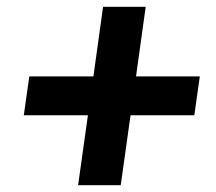

<svg xmlns="http://www.w3.org/2000/svg" viewBox="-20 -605 634 563"><path d="M407.2 -585 378.9 -380.9H565.9L549.8 -267.1H362.8L334 -62H209L237.8 -267.1H49.8L65.9 -380.9H253.9L282.2 -585Z"/></svg>

Font: Human Sans Bold
Style: Italic
Weight: 700
Italic angle: -8°
Designer: Tim Radville
Foundry: Continuum
Version: Version 1.000;FEAKit 1.0